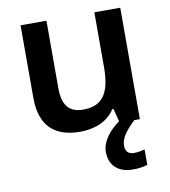

<svg xmlns="http://www.w3.org/2000/svg" viewBox="-85 -615 813 920"><g transform="rotate(-10 321.0 -155.0)"><path d="M465 113C465 76 490 43 535 0H562V-542H436V-277C436 -158 404 -92 303 -92C234 -92 203 -132 203 -213V-542H77V-188C77 -50 149 10 271 10C339 10 405 -14 440 -70H446L462 -7C415 26 374 75 374 127C374 191 415 232 488 232C518 232 539 228 559 222V147C547 150 527 155 506 155C481 155 465 141 465 113Z"/></g></svg>

Font: Noto Sans Vithkuqi SemiBold
Style: Regular
Weight: 600
Version: Version 1.001